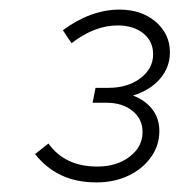

<svg xmlns="http://www.w3.org/2000/svg" viewBox="-20 -725 374 400"><path d="M181 -345Q139 -345 107.5 -360Q76 -375 53 -404L81 -426Q98 -402 123.5 -390Q149 -378 183 -378Q223 -378 250 -398.5Q277 -419 277 -450Q277 -477 256 -494Q235 -511 201 -511H173L179 -542H206Q246 -542 272.5 -562Q299 -582 299 -612Q299 -639 278.5 -655.5Q258 -672 225 -672Q177 -672 129 -635L111 -662Q139 -683 169 -694Q199 -705 229 -705Q275 -705 304.5 -679.5Q334 -654 334 -616Q334 -585 313.5 -561Q293 -537 257 -526Q283 -516 297.5 -497Q312 -478 312 -452Q312 -422 294.5 -397.5Q277 -373 247.5 -359Q218 -345 181 -345Z"/></svg>

Font: Red Hat Display
Style: Italic
Weight: 300
Italic angle: -12°
Designer: Pentagram, MCKL
Foundry: Pentagram, MCKL
Version: Version 1.023